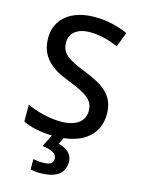

<svg xmlns="http://www.w3.org/2000/svg" viewBox="-140 -803 830 1122"><g transform="rotate(15 275.0 -242.0)"><path d="M363 134C363 84 324 58 278 46L297 7C427 -7 505 -80 505 -193C505 -305 437 -353 316 -401C208 -444 166 -471 166 -537C166 -593 208 -631 287 -631C347 -631 403 -615 458 -592L492 -681C432 -707 367 -724 290 -724C151 -724 58 -653 58 -536C58 -419 133 -364 238 -324C352 -279 398 -250 398 -185C398 -122 350 -82 254 -82C179 -82 103 -105 50 -129V-27C94 -5 157 8 227 10L190 83C244 90 278 105 278 137C278 167 255 177 216 177C196 177 172 174 158 171V234C171 237 191 240 214 240C317 240 363 201 363 134Z"/></g></svg>

Font: Noto Sans Bassa Vah Medium
Style: Regular
Weight: 500
Designer: Monotype Design Team
Foundry: Monotype Imaging Inc.
Version: Version 2.002